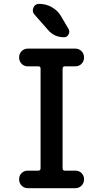

<svg xmlns="http://www.w3.org/2000/svg" viewBox="-20 -985 540 1005"><path d="M184.6 -964.8Q219.7 -964.8 250.5 -947.8Q281.2 -930.7 298.8 -901.4L338.9 -833Q346.7 -819.3 338.9 -804.7Q331.1 -790 315.4 -790Q264.6 -790 232.4 -827.1L160.2 -909.2Q146.5 -924.8 154.8 -944.8Q163.1 -964.8 184.6 -964.8ZM180.7 -91.8Q191.4 -91.8 192.4 -103.5V-626Q192.4 -637.7 180.7 -637.7H126Q106.4 -637.7 93.3 -650.9Q80.1 -664.1 80.1 -684.1Q80.1 -704.1 93.3 -717.3Q106.4 -730.5 126 -730.5H374Q393.6 -730.5 406.7 -717.3Q419.9 -704.1 419.9 -684.1Q419.9 -664.1 406.7 -650.9Q393.6 -637.7 374 -637.7H319.3Q308.6 -637.7 307.6 -626V-103.5Q307.6 -91.8 319.3 -91.8H374Q393.6 -91.8 406.7 -79.1Q419.9 -66.4 419.9 -46.4Q419.9 -26.4 406.7 -13.2Q393.6 0 374 0H126Q106.4 0 93.3 -13.2Q80.1 -26.4 80.1 -46.4Q80.1 -66.4 93.3 -79.1Q106.4 -91.8 126 -91.8Z"/></svg>

Font: Rounded-X Mgen+ 2m medium
Style: Regular
Weight: 500
Designer: [Source Han Sans]
Ryoko NISHIZUKA  (kana & ideographs); Paul D. Hunt (Latin, Greek & Cyrillic); Wenlong ZHANG  (bopomofo
Version: Version 1.059.20150602